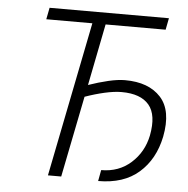

<svg xmlns="http://www.w3.org/2000/svg" viewBox="-52 -762 800 817"><g transform="rotate(5 348.5 -353.0)"><path d="M627 -661.1H370.6L318.4 -397.9Q362.3 -413.1 402.8 -422.6Q443.4 -432.1 474.1 -432.1Q575.2 -432.1 626.7 -375.7Q678.2 -319.3 656.2 -206.5Q636.2 -108.9 571 -51.8Q505.9 5.4 397 5.4L405.8 -42Q481 -42 533 -88.6Q585 -135.3 599.6 -206.5Q616.7 -295.4 581.1 -337.9Q545.4 -380.4 463.9 -380.4Q432.6 -380.4 391.6 -371.1Q350.6 -361.8 308.1 -346.7L238.8 0H182.1L314 -661.1H117.2L127 -710.9H636.7Z"/></g></svg>

Font: Franko
Style: Light Italic
Weight: 300
Designer: Google
Version: Version 1.200310; 2013